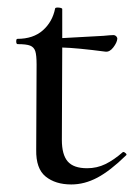

<svg xmlns="http://www.w3.org/2000/svg" viewBox="-20 -477 355 509"><path d="M307 -74Q310 -74 313.5 -70.5Q317 -67 314 -65Q272 -24 238 -6Q204 12 169 12Q127 12 101 -9Q75 -30 76 -80L77 -306Q77 -331 73.5 -341.5Q70 -352 60 -356Q50 -360 27 -360Q23 -360 23 -367Q23 -374 26 -374Q68 -374 93.5 -396.5Q119 -419 126 -454Q126 -457 133 -457Q137 -457 141 -456Q145 -455 145 -453V-376Q169 -377 254 -382Q274 -384 281 -384Q285 -384 288 -381Q291 -378 291 -374Q290 -364 280.5 -351.5Q271 -339 260 -340Q184 -350 145 -351L144 -106Q144 -67 159.5 -49Q175 -31 211 -31Q237 -31 259.5 -42Q282 -53 306 -74Z"/></svg>

Font: Cormorant Upright Medium
Style: Regular
Weight: 500
Designer: Christian Thalmann (Catharsis Fonts)
Foundry: Catharsis Fonts
Version: Version 3.302